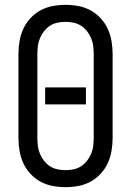

<svg xmlns="http://www.w3.org/2000/svg" viewBox="-20 -763 540 791"><path d="M250 8Q223 8 196.5 3Q170 -2 147 -14.5Q124 -27 105.5 -47Q87 -67 76 -91Q65 -115 60.5 -141.5Q56 -168 56 -195V-540Q56 -567 60.5 -593.5Q65 -620 76 -644Q87 -668 105.5 -688Q124 -708 147 -720.5Q170 -733 196.5 -738Q223 -743 250 -743Q277 -743 303.5 -738Q330 -733 353 -720.5Q376 -708 394.5 -688Q413 -668 424 -644Q435 -620 439.5 -593.5Q444 -567 444 -540V-195Q444 -168 439.5 -141.5Q435 -115 424 -91Q413 -67 394.5 -47Q376 -27 353 -14.5Q330 -2 303.5 3Q277 8 250 8ZM250 -62Q267 -62 283.5 -65.5Q300 -69 314 -78Q328 -87 338.5 -100.5Q349 -114 355.5 -129.5Q362 -145 364 -161.5Q366 -178 366 -195V-540Q366 -557 364 -573.5Q362 -590 355.5 -605.5Q349 -621 338.5 -634.5Q328 -648 314 -657Q300 -666 283.5 -669.5Q267 -673 250 -673Q233 -673 216.5 -669.5Q200 -666 186 -657Q172 -648 161.5 -634.5Q151 -621 144.5 -605.5Q138 -590 136 -573.5Q134 -557 134 -540V-195Q134 -178 136 -161.5Q138 -145 144.5 -129.5Q151 -114 161.5 -100.5Q172 -87 186 -78Q200 -69 216.5 -65.5Q233 -62 250 -62ZM166 -333V-403H334V-333Z"/></svg>

Font: Huly
Style: Regular
Weight: 400
Designer: Belleve Invis
Foundry: Belleve Invis
Version: Version 33.2.5; ttfautohint (v1.8.4)